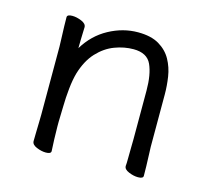

<svg xmlns="http://www.w3.org/2000/svg" viewBox="-79 -577 745 680"><g transform="rotate(15 294.0 -237.0)"><path d="M428 -17Q429 -25 429 -44Q429 -63 429.5 -83.5Q430 -104 430 -115V-293Q430 -352 414 -387.5Q398 -423 348 -423Q314 -423 279.5 -410Q245 -397 217 -367Q189 -337 174 -287Q167 -262 163.5 -228.5Q160 -195 159.5 -162Q159 -129 158 -105V-89Q158 -65 159 -42Q160 -19 161 1Q161 11 142 11Q126 11 108 3.5Q90 -4 90 -17Q90 -25 90.5 -46Q91 -67 91.5 -87.5Q92 -108 92 -115V-364Q92 -374 91 -395Q90 -416 89.5 -438Q89 -460 89 -471Q89 -481 108 -481Q124 -481 142 -473.5Q160 -466 160 -453Q160 -453 159.5 -439Q159 -425 158.5 -407Q158 -389 158 -376Q190 -429 241.5 -457Q293 -485 348 -485Q396 -485 425.5 -467.5Q455 -450 470.5 -422Q486 -394 491 -361Q496 -328 496 -297V-105Q496 -99 497 -78Q498 -57 498.5 -34Q499 -11 499 1Q499 11 480 11Q464 11 446 3.5Q428 -4 428 -16Z"/></g></svg>

Font: QiushuiShotai
Style: Regular
Weight: 600
Designer: Fontworks Inc.
Foundry: Fontworks Inc.
Version: Version 1.250